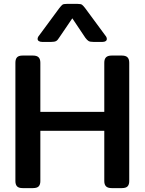

<svg xmlns="http://www.w3.org/2000/svg" viewBox="-20 -965 742 985"><path d="M173 -765Q173 -774 180 -782L284 -923Q295 -937 300.5 -941Q306 -945 322 -945H379Q395 -945 401 -940.5Q407 -936 417 -923L521 -782Q528 -774 528 -765Q528 -758 522 -754Q516 -750 506 -750H459Q442 -750 434.5 -754.5Q427 -759 418 -771L351 -871L283 -771Q276 -759 268 -754.5Q260 -750 243 -750H196Q186 -750 179.5 -754Q173 -758 173 -765ZM59 -36V-643Q59 -662 67.5 -671Q76 -680 96 -680H149Q169 -680 178 -671Q187 -662 187 -643V-391H515V-643Q515 -662 524 -671Q533 -680 553 -680H605Q625 -680 634 -671Q643 -662 643 -643V-36Q643 -18 634.5 -9Q626 0 605 0H553Q533 0 524 -9Q515 -18 515 -36V-294H187V-36Q187 -18 178.5 -9Q170 0 149 0H96Q76 0 67.5 -9Q59 -18 59 -36Z"/></svg>

Font: Mitr
Style: Regular
Weight: 400
Designer: Thanarat Vachiruckul
Foundry: Cadson Demak
Version: Version 1.003